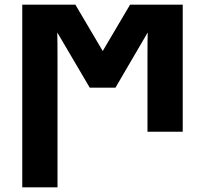

<svg xmlns="http://www.w3.org/2000/svg" viewBox="-20 -568 884 828"><path d="M76 -548H305L423 -348L541 -548H768V0H616V-327Q616 -393 617 -428L478 -190H367L227 -428Q228 -388 228 -313V240H76Z"/></svg>

Font: Noto Sans UI ExtraBold
Style: Regular
Weight: 800
Designer: Monotype Design Team
Foundry: Monotype Imaging Inc.
Version: Version 1.001